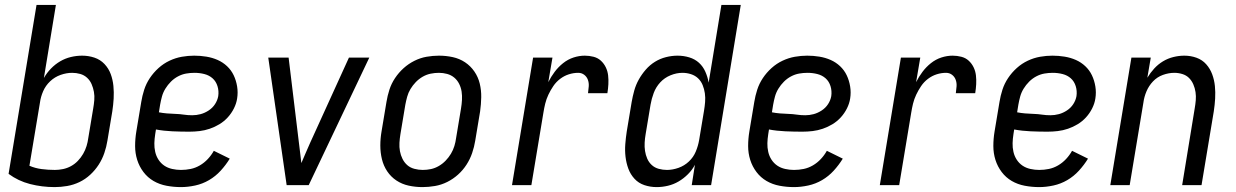

<svg xmlns="http://www.w3.org/2000/svg" viewBox="-20 -755 5040 783"><path d="M203 8Q151 8 102.5 -4.5Q54 -17 15 -46L129 -735H208L159 -437Q171 -458 188 -475.5Q205 -493 225.5 -505Q246 -517 269 -522.5Q292 -528 315 -528Q341 -528 365 -520Q389 -512 406 -494Q423 -476 431.5 -453Q440 -430 442.5 -404.5Q445 -379 443.5 -353Q442 -327 438 -301L418 -181Q414 -156 405.5 -131Q397 -106 382.5 -83.5Q368 -61 348 -42.5Q328 -24 304 -12.5Q280 -1 254 3.5Q228 8 203 8ZM204 -62Q220 -62 237 -65.5Q254 -69 269.5 -77.5Q285 -86 297.5 -99Q310 -112 319 -127.5Q328 -143 333 -159.5Q338 -176 340 -192L360 -312Q363 -329 364.5 -346.5Q366 -364 363 -380.5Q360 -397 353.5 -412Q347 -427 335 -438Q323 -449 307 -453.5Q291 -458 274 -458Q251 -458 227 -449.5Q203 -441 184.5 -423.5Q166 -406 156 -383Q146 -360 143 -337L100 -79Q123 -69 149.5 -65.5Q176 -62 204 -62Z M718 8Q688 8 659 2.5Q630 -3 606 -17Q582 -31 565 -53.5Q548 -76 539.5 -103Q531 -130 531 -159.5Q531 -189 536 -219L556 -339Q560 -364 568 -389Q576 -414 591 -436.5Q606 -459 626.5 -477.5Q647 -496 671.5 -507.5Q696 -519 721.5 -523.5Q747 -528 772 -528Q797 -528 821.5 -524Q846 -520 867.5 -510.5Q889 -501 906 -485Q923 -469 933 -448Q943 -427 947 -402.5Q951 -378 947 -353Q944 -333 934 -313Q924 -293 909 -276.5Q894 -260 875 -248.5Q856 -237 835.5 -230Q815 -223 794 -220.5Q773 -218 752 -218Q718 -218 683 -219.5Q648 -221 616 -227L613 -208Q610 -189 609.5 -171Q609 -153 613 -135.5Q617 -118 626.5 -103.5Q636 -89 650 -79.5Q664 -70 682 -66Q700 -62 718 -62Q738 -62 757.5 -66Q777 -70 795 -80.5Q813 -91 827.5 -106.5Q842 -122 852 -140L917 -108Q901 -82 880 -59Q859 -36 832.5 -20.5Q806 -5 776 1.5Q746 8 718 8ZM764 -285Q781 -285 798 -289.5Q815 -294 831 -304.5Q847 -315 857 -330.5Q867 -346 870 -363Q873 -384 867 -403.5Q861 -423 847 -435.5Q833 -448 813.5 -453Q794 -458 773 -458Q756 -458 739 -455Q722 -452 706 -443.5Q690 -435 677 -422Q664 -409 654.5 -393.5Q645 -378 640.5 -361.5Q636 -345 633 -328L628 -297Q643 -294 660.5 -292.5Q678 -291 695.5 -290.5Q713 -290 729.5 -287.5Q746 -285 764 -285Z M1149 0 1074 -520H1157L1199 -173Q1202 -153 1204 -132Q1206 -111 1209 -90Q1218 -111 1227 -132Q1236 -153 1245 -173L1403 -520H1486L1239 0Z M1703 8Q1674 8 1646.5 2Q1619 -4 1596.5 -19Q1574 -34 1559 -56.5Q1544 -79 1537.5 -106Q1531 -133 1531 -161.5Q1531 -190 1536 -219L1556 -339Q1560 -364 1568 -389Q1576 -414 1591 -436.5Q1606 -459 1626 -477Q1646 -495 1670 -507Q1694 -519 1719.5 -523.5Q1745 -528 1770 -528Q1799 -528 1826.5 -522Q1854 -516 1876.5 -501Q1899 -486 1914.5 -463.5Q1930 -441 1936.5 -414Q1943 -387 1942.5 -358.5Q1942 -330 1938 -301L1918 -181Q1914 -156 1905.5 -131Q1897 -106 1882.5 -83.5Q1868 -61 1848 -43Q1828 -25 1804 -13Q1780 -1 1754 3.5Q1728 8 1703 8ZM1704 -62Q1721 -62 1737.5 -65.5Q1754 -69 1769.5 -78Q1785 -87 1797.5 -100Q1810 -113 1819 -128Q1828 -143 1833 -159.5Q1838 -176 1840 -192L1860 -312Q1863 -330 1864 -347.5Q1865 -365 1862.5 -381.5Q1860 -398 1852.5 -413Q1845 -428 1832.5 -438.5Q1820 -449 1803.5 -453.5Q1787 -458 1770 -458Q1753 -458 1736 -454.5Q1719 -451 1703.5 -442Q1688 -433 1675.5 -420Q1663 -407 1654 -392Q1645 -377 1640.5 -360.5Q1636 -344 1633 -328L1613 -208Q1610 -190 1609 -172.5Q1608 -155 1611 -138.5Q1614 -122 1621.5 -107Q1629 -92 1641 -81.5Q1653 -71 1670 -66.5Q1687 -62 1704 -62Z M2068 0 2154 -520H2233L2216 -420Q2227 -442 2242 -462Q2257 -482 2276.5 -497.5Q2296 -513 2319 -520.5Q2342 -528 2365 -528Q2383 -528 2400.5 -523.5Q2418 -519 2430.5 -507.5Q2443 -496 2450.5 -480.5Q2458 -465 2460 -447.5Q2462 -430 2461 -411.5Q2460 -393 2457 -375H2378Q2380 -389 2381 -403Q2382 -417 2377.5 -429.5Q2373 -442 2362.5 -450Q2352 -458 2338 -458Q2319 -458 2300 -452Q2281 -446 2264.5 -433.5Q2248 -421 2236.5 -404Q2225 -387 2216.5 -369Q2208 -351 2203.5 -332.5Q2199 -314 2196 -295L2147 0Z M2658 8Q2632 8 2608 0Q2584 -8 2567.5 -26Q2551 -44 2542.5 -67Q2534 -90 2531 -115.5Q2528 -141 2530 -167Q2532 -193 2536 -219L2556 -339Q2560 -362 2566.5 -385.5Q2573 -409 2585 -430.5Q2597 -452 2613.5 -471Q2630 -490 2651 -503Q2672 -516 2696 -522Q2720 -528 2743 -528Q2768 -528 2791 -521Q2814 -514 2830.5 -499Q2847 -484 2856.5 -462.5Q2866 -441 2870 -418L2922 -735H3001L2880 0H2801L2814 -83Q2803 -62 2785.5 -44.5Q2768 -27 2747.5 -15Q2727 -3 2704 2.5Q2681 8 2658 8ZM2700 -62Q2723 -62 2747 -70.5Q2771 -79 2789.5 -96.5Q2808 -114 2817.5 -137Q2827 -160 2831 -183L2851 -303Q2854 -321 2855.5 -339Q2857 -357 2854.5 -374.5Q2852 -392 2845.5 -408Q2839 -424 2827 -435.5Q2815 -447 2798 -452.5Q2781 -458 2763 -458Q2739 -458 2714.5 -448Q2690 -438 2672.5 -419Q2655 -400 2646 -376Q2637 -352 2633 -328L2613 -208Q2610 -191 2609 -173.5Q2608 -156 2610.5 -139.5Q2613 -123 2619.5 -108Q2626 -93 2638 -82Q2650 -71 2666.5 -66.5Q2683 -62 2700 -62Z M3218 8Q3188 8 3159 2.5Q3130 -3 3106 -17Q3082 -31 3065 -53.5Q3048 -76 3039.5 -103Q3031 -130 3031 -159.5Q3031 -189 3036 -219L3056 -339Q3060 -364 3068 -389Q3076 -414 3091 -436.5Q3106 -459 3126.5 -477.5Q3147 -496 3171.5 -507.5Q3196 -519 3221.5 -523.5Q3247 -528 3272 -528Q3297 -528 3321.5 -524Q3346 -520 3367.5 -510.5Q3389 -501 3406 -485Q3423 -469 3433 -448Q3443 -427 3447 -402.5Q3451 -378 3447 -353Q3444 -333 3434 -313Q3424 -293 3409 -276.5Q3394 -260 3375 -248.5Q3356 -237 3335.5 -230Q3315 -223 3294 -220.5Q3273 -218 3252 -218Q3218 -218 3183 -219.5Q3148 -221 3116 -227L3113 -208Q3110 -189 3109.5 -171Q3109 -153 3113 -135.5Q3117 -118 3126.5 -103.5Q3136 -89 3150 -79.5Q3164 -70 3182 -66Q3200 -62 3218 -62Q3238 -62 3257.5 -66Q3277 -70 3295 -80.5Q3313 -91 3327.5 -106.5Q3342 -122 3352 -140L3417 -108Q3401 -82 3380 -59Q3359 -36 3332.5 -20.5Q3306 -5 3276 1.5Q3246 8 3218 8ZM3264 -285Q3281 -285 3298 -289.5Q3315 -294 3331 -304.5Q3347 -315 3357 -330.5Q3367 -346 3370 -363Q3373 -384 3367 -403.5Q3361 -423 3347 -435.5Q3333 -448 3313.5 -453Q3294 -458 3273 -458Q3256 -458 3239 -455Q3222 -452 3206 -443.5Q3190 -435 3177 -422Q3164 -409 3154.5 -393.5Q3145 -378 3140.5 -361.5Q3136 -345 3133 -328L3128 -297Q3143 -294 3160.5 -292.5Q3178 -291 3195.5 -290.5Q3213 -290 3229.5 -287.5Q3246 -285 3264 -285Z M3568 0 3654 -520H3733L3716 -420Q3727 -442 3742 -462Q3757 -482 3776.5 -497.5Q3796 -513 3819 -520.5Q3842 -528 3865 -528Q3883 -528 3900.5 -523.5Q3918 -519 3930.5 -507.5Q3943 -496 3950.5 -480.5Q3958 -465 3960 -447.5Q3962 -430 3961 -411.5Q3960 -393 3957 -375H3878Q3880 -389 3881 -403Q3882 -417 3877.5 -429.5Q3873 -442 3862.5 -450Q3852 -458 3838 -458Q3819 -458 3800 -452Q3781 -446 3764.5 -433.5Q3748 -421 3736.5 -404Q3725 -387 3716.5 -369Q3708 -351 3703.5 -332.5Q3699 -314 3696 -295L3647 0Z M4218 8Q4188 8 4159 2.5Q4130 -3 4106 -17Q4082 -31 4065 -53.5Q4048 -76 4039.5 -103Q4031 -130 4031 -159.5Q4031 -189 4036 -219L4056 -339Q4060 -364 4068 -389Q4076 -414 4091 -436.5Q4106 -459 4126.5 -477.5Q4147 -496 4171.5 -507.5Q4196 -519 4221.5 -523.5Q4247 -528 4272 -528Q4297 -528 4321.5 -524Q4346 -520 4367.5 -510.5Q4389 -501 4406 -485Q4423 -469 4433 -448Q4443 -427 4447 -402.5Q4451 -378 4447 -353Q4444 -333 4434 -313Q4424 -293 4409 -276.5Q4394 -260 4375 -248.5Q4356 -237 4335.5 -230Q4315 -223 4294 -220.5Q4273 -218 4252 -218Q4218 -218 4183 -219.5Q4148 -221 4116 -227L4113 -208Q4110 -189 4109.5 -171Q4109 -153 4113 -135.5Q4117 -118 4126.5 -103.5Q4136 -89 4150 -79.5Q4164 -70 4182 -66Q4200 -62 4218 -62Q4238 -62 4257.5 -66Q4277 -70 4295 -80.5Q4313 -91 4327.5 -106.5Q4342 -122 4352 -140L4417 -108Q4401 -82 4380 -59Q4359 -36 4332.5 -20.5Q4306 -5 4276 1.5Q4246 8 4218 8ZM4264 -285Q4281 -285 4298 -289.5Q4315 -294 4331 -304.5Q4347 -315 4357 -330.5Q4367 -346 4370 -363Q4373 -384 4367 -403.5Q4361 -423 4347 -435.5Q4333 -448 4313.5 -453Q4294 -458 4273 -458Q4256 -458 4239 -455Q4222 -452 4206 -443.5Q4190 -435 4177 -422Q4164 -409 4154.5 -393.5Q4145 -378 4140.5 -361.5Q4136 -345 4133 -328L4128 -297Q4143 -294 4160.5 -292.5Q4178 -291 4195.5 -290.5Q4213 -290 4229.5 -287.5Q4246 -285 4264 -285Z M4508 0 4594 -520H4673L4659 -438Q4671 -458 4687 -475.5Q4703 -493 4723 -505Q4743 -517 4765.5 -522.5Q4788 -528 4810 -528Q4836 -528 4859.5 -519.5Q4883 -511 4899 -493Q4915 -475 4923.5 -452Q4932 -429 4934.5 -404Q4937 -379 4935.5 -353Q4934 -327 4930 -301L4880 0H4801L4852 -312Q4855 -329 4856.5 -346Q4858 -363 4855.5 -379.5Q4853 -396 4846.5 -411Q4840 -426 4829 -437Q4818 -448 4802 -453Q4786 -458 4769 -458Q4746 -458 4722.5 -449.5Q4699 -441 4682 -423Q4665 -405 4655.5 -382.5Q4646 -360 4643 -337L4587 0Z"/></svg>

Font: Iosevka SS18
Style: Italic
Weight: 400
Italic angle: -9°
Monospace: yes
Designer: Belleve Invis
Foundry: Belleve Invis
Version: Version 25.1.1; ttfautohint (v1.8.4)